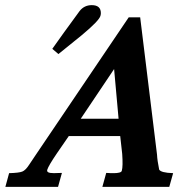

<svg xmlns="http://www.w3.org/2000/svg" viewBox="-20 -731 739 751"><path d="M456.5 -63.5Q461.4 -80.1 458 -128.9Q456.5 -143.1 450.2 -198.7H249Q234.9 -178.2 202.6 -131.3Q169.4 -82.5 164.6 -66.4Q162.1 -57.1 176.3 -54.7Q179.2 -54.7 191.4 -53.7Q188.5 -53.7 222.2 -54.7L207 0H1L15.6 -53.7Q53.7 -54.7 66.9 -59.8Q80.1 -64.9 94.2 -86.9Q101.6 -98.1 118.7 -123.5L483.4 -663.1H528.3L594.2 -126Q595.2 -104 602.5 -67.9Q608.9 -55.2 657.2 -53.7L642.1 0H380.4L395.5 -54.7Q404.8 -54.7 414.6 -53.7H425.8Q437.5 -53.7 446.5 -55.9Q455.6 -58.1 456.5 -63.5ZM295.9 -266.6H443.8L426.3 -460.9ZM338.9 -710.9Q374.5 -710.9 374.5 -679.7Q374.5 -674.8 373 -669.4Q368.2 -650.4 300.8 -594.2Q267.6 -567.4 208.5 -519.5L184.6 -540Q221.2 -592.3 291.5 -688Q309.6 -710.9 338.9 -710.9Z"/></svg>

Font: Accordance
Style: Bold-Italic
Weight: 700
Italic angle: -11°
Version: Version 1.2 (build January 31, 2020) Miklal Software Solutio